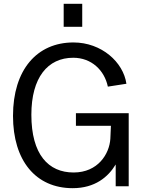

<svg xmlns="http://www.w3.org/2000/svg" viewBox="-20 -974 761 1004"><path d="M360 10C477 10 546 -49 585 -114V0H653V-382H377V-316H560L557 -248C552 -169 492 -72 365 -72C233 -72 144 -166 144 -374C144 -568 229 -672 363 -672C458 -672 526 -607 544 -521L641 -536C625 -649 511 -752 364 -752C173 -752 48 -609 48 -368C48 -134 167 10 360 10ZM313 -954V-834H410V-954Z"/></svg>

Font: Cheyenne Sans
Style: Regular
Weight: 400
Designer: The Public Sans project authors (U.S. Web Design System), Libre Franklin designed by Pablo Impallari and Rodrigo Fuenzal
Foundry: The Cheyenne Sans Project Authors
Version: Version 2.007